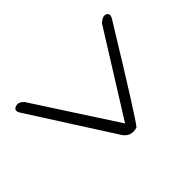

<svg xmlns="http://www.w3.org/2000/svg" viewBox="-155 -763 810 810"><g transform="rotate(45 250.0 -358.5)"><path d="M66 -637Q443 -406 465 -385Q478 -343 444 -319L70 -80Q48 -69 42 -90Q35 -108 55 -127L419 -363L51 -593Q30 -616 37 -632Q45 -648 66 -637Z"/></g></svg>

Font: Yomogi
Style: Regular
Weight: 400
Designer: satsuyako
Foundry: satsuyako
Version: Version 3.100